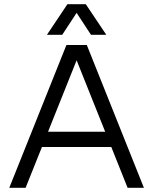

<svg xmlns="http://www.w3.org/2000/svg" viewBox="-20 -899 733 919"><path d="M24.4 0 297.9 -683.6H395.5L668.9 0H590.8L512.7 -195.3H180.7L102.5 0ZM210 -268.6H483.4L346.7 -610.4ZM204.6 -732.4 302.7 -878.9H390.6L488.8 -732.4H415.5L346.7 -837.4L277.8 -732.4Z"/></svg>

Font: Sanitrixie
Style: Regular
Weight: 400
Designer: Jayvee D. Enaguas (Grand Chaos)
Version: Version 1.1 - 6/9/2013